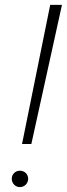

<svg xmlns="http://www.w3.org/2000/svg" viewBox="-20 -750 273 784"><path d="M233 -730H185L70 -162H108ZM28 -20C28 -1 43 14 61 14C80 14 95 -1 95 -20C95 -39 80 -53 61 -53C43 -53 28 -39 28 -20Z"/></svg>

Font: Nacelle UltraLight
Style: Italic
Weight: 200
Italic angle: -12°
Designer: Sora Sagano
Foundry: Sora Sagano
Version: Version 1.000;FEAKit 1.0